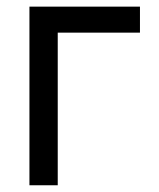

<svg xmlns="http://www.w3.org/2000/svg" viewBox="-20 -550 473 570"><path d="M395.5 -453.1H151.4V0H67.4V-530.3H395.5Z"/></svg>

Font: Pretendard JP
Style: Regular
Weight: 400
Designer: Base glyphs from Inter by Rasmus Andersson; Hangeul glyphs from Noto Sans CJK(Source Han Sans) by Jang Soo-young and Kan
Foundry: Kil Hyung-jin
Version: Version 1.309